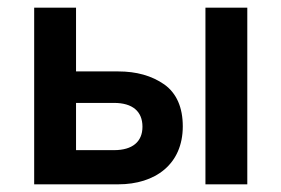

<svg xmlns="http://www.w3.org/2000/svg" viewBox="-20 -480 733 500"><path d="M515 -460V0H624V-460ZM69 -460V0H288C384 0 456 -52 456 -151C456 -200 440 -237 408 -260C375 -283 335 -294 288 -294H178V-460ZM178 -89V-212H277C325 -212 351 -190 351 -150C351 -111 325 -89 277 -89Z"/></svg>

Font: Jost Medium
Style: Regular
Weight: 500
Version: Version 3.710